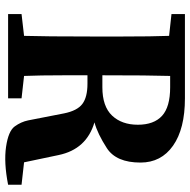

<svg xmlns="http://www.w3.org/2000/svg" viewBox="-17 -678 705 711"><g transform="rotate(90 335.5 -322.5)"><path d="M290 -293.9H258.8V-206.1Q258.8 -118.2 261.2 -59.1L344.2 -49.8V0H32.2V-49.8L112.8 -59.1Q115.2 -136.7 115.2 -310.1V-421.9Q115.2 -533.2 112.8 -596.2L32.2 -605V-654.8H344.2Q457 -654.8 519.5 -610.8Q582 -566.9 582 -490.2Q582 -400.4 528.6 -365.7Q475.1 -331.1 433.1 -319.8Q532.7 -290.5 554.2 -187L581.1 -59.1L664.1 -49.8V0Q582 16.1 523.7 7.6Q465.3 -1 448.2 -24.4Q431.2 -47.9 425.8 -74.2L399.9 -207Q390.1 -255.9 365 -274.9Q339.8 -293.9 290 -293.9ZM258.8 -349.1H303.2Q374 -349.1 408 -385Q441.9 -420.9 441.9 -480.5Q441.9 -540 408.9 -570.1Q376 -600.1 303.2 -600.1H261.2Q258.8 -522.5 258.8 -349.1Z"/></g></svg>

Font: SourceSerifPro-Bold
Style: Bold
Weight: 700
Designer: Frank Grießhammer
Foundry: Adobe Systems Incorporated
Version: Version 1.014;PS Version 1.0;hotconv 1.0.73;makeotf.lib2.5.5